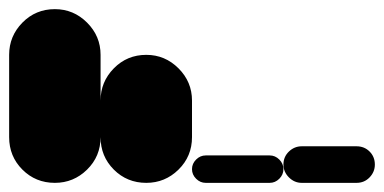

<svg xmlns="http://www.w3.org/2000/svg" viewBox="-20 -400 840 420"><path d="M0 -100H200V-280H0ZM100 -200Q58 -200 29 -170.5Q0 -141 0 -100Q0 -58 29 -29Q58 0 100 0Q141 0 170.5 -29Q200 -58 200 -100Q200 -141 170.5 -170.5Q141 -200 100 -200ZM100 -380Q58 -380 29 -350.5Q0 -321 0 -280Q0 -238 29 -209Q58 -180 100 -180Q141 -180 170.5 -209Q200 -238 200 -280Q200 -321 170.5 -350.5Q141 -380 100 -380Z M200 -100H400V-180H200ZM300 -200Q258 -200 229 -170.5Q200 -141 200 -100Q200 -58 229 -29Q258 0 300 0Q341 0 370.5 -29Q400 -58 400 -100Q400 -141 370.5 -170.5Q341 -200 300 -200ZM300 -280Q258 -280 229 -250.5Q200 -221 200 -180Q200 -138 229 -109Q258 -80 300 -80Q341 -80 370.5 -109Q400 -138 400 -180Q400 -221 370.5 -250.5Q341 -280 300 -280Z M430 -60Q418 -60 409 -51Q400 -42 400 -30Q400 -18 409 -9Q418 0 430 0H570Q582 0 591 -9Q600 -18 600 -30Q600 -42 591 -51Q582 -60 570 -60Z M640 -80Q624 -80 612 -68.5Q600 -57 600 -40Q600 -24 612 -12Q624 0 640 0H760Q777 0 788.5 -12Q800 -24 800 -40Q800 -57 788.5 -68.5Q777 -80 760 -80Z"/></svg>

Font: Wavefont Black
Style: Regular
Weight: 900
Version: Version 3.004;gftools[0.9.33]